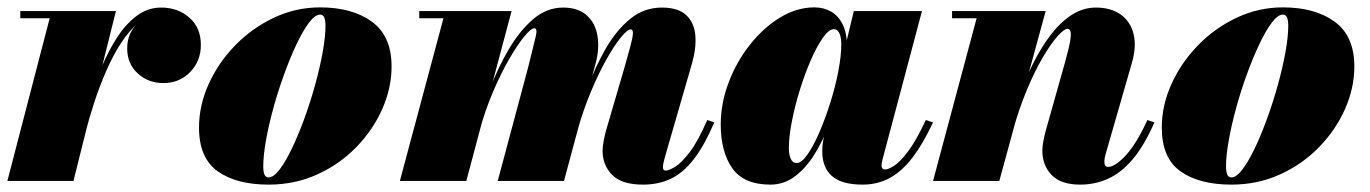

<svg xmlns="http://www.w3.org/2000/svg" viewBox="-20 -490 3710 520"><path d="M0 0 114.5 -440.5H35V-460H294L179 0ZM200.5 -133Q210 -173.5 223.5 -219.5Q237 -265.5 255.8 -309.8Q274.5 -354 298.2 -390.2Q322 -426.5 351.5 -448Q381 -469.5 416.5 -469.5Q462 -469.5 493 -442.2Q524 -415 524 -368.5Q524 -324.5 495 -294.8Q466 -265 422.5 -265Q381.5 -265 353 -291.2Q324.5 -317.5 324.5 -358.5Q324.5 -401 353.2 -426.8Q382 -452.5 424 -452.5Q466 -452.5 494.5 -431.2Q523 -410 523 -368.5L503.5 -369Q503.5 -408.5 479 -429.5Q454.5 -450.5 414.5 -450.5Q383.5 -450.5 356.8 -429.2Q330 -408 307.5 -373Q285 -338 266.8 -295.8Q248.5 -253.5 234.8 -211Q221 -168.5 212 -133Z M707.5 10Q620.5 10 569.8 -26Q519 -62 519 -144.5Q519 -204.5 545.2 -262.5Q571.5 -320.5 617 -367.2Q662.5 -414 721.8 -442Q781 -470 847 -470Q934 -470 987.2 -431.2Q1040.5 -392.5 1040.5 -310Q1040.5 -252 1015.5 -195.2Q990.5 -138.5 945.5 -92Q900.5 -45.5 839.8 -17.8Q779 10 707.5 10ZM707.5 -9.5Q721 -9.5 737.5 -31.2Q754 -53 771.2 -89.2Q788.5 -125.5 804.8 -170.2Q821 -215 833.8 -261.2Q846.5 -307.5 854 -349Q861.5 -390.5 861.5 -420.5Q861.5 -434.5 858.2 -442.5Q855 -450.5 847 -450.5Q833.5 -450.5 817 -428.8Q800.5 -407 783.2 -370.5Q766 -334 749.8 -289.5Q733.5 -245 720.8 -198.8Q708 -152.5 700.5 -110.8Q693 -69 693 -39.5Q693 -25 696.2 -17.2Q699.5 -9.5 707.5 -9.5Z M1721.5 10Q1664 10 1638 -16.2Q1612 -42.5 1612 -82Q1612 -93 1615 -108.8Q1618 -124.5 1621.5 -137L1671.5 -308Q1688.5 -366.5 1692.8 -388.5Q1697 -410.5 1688 -410.5Q1679.5 -410.5 1661.8 -389Q1644 -367.5 1622.5 -329.2Q1601 -291 1580 -240.8Q1559 -190.5 1543 -133H1533.5Q1549 -190.5 1570.5 -249.8Q1592 -309 1620.8 -358.8Q1649.5 -408.5 1687 -439Q1724.5 -469.5 1772.5 -469.5Q1817 -469.5 1838.8 -448.8Q1860.5 -428 1863.2 -394Q1866 -360 1854.5 -319.5L1780.5 -63.5Q1778.5 -57 1777 -49.5Q1775.5 -42 1775.5 -36.5Q1775.5 -33 1777.2 -30.5Q1779 -28 1783 -28Q1791.5 -28 1808.5 -38.2Q1825.5 -48.5 1848 -78Q1870.5 -107.5 1895.5 -165L1914.5 -158.5Q1887.5 -95.5 1859 -58.8Q1830.5 -22 1797 -6Q1763.5 10 1721.5 10ZM1063 0 1181 -440.5H1115.5V-460H1365.5L1243 0ZM1328 0 1410.5 -308Q1425 -367.5 1430.8 -390.5Q1436.5 -413.5 1427 -413.5Q1418.5 -413.5 1400.2 -391.5Q1382 -369.5 1359.5 -330.8Q1337 -292 1315.2 -241.2Q1293.5 -190.5 1278 -133H1268.5Q1284 -189.5 1306.5 -248.5Q1329 -307.5 1358.5 -357.5Q1388 -407.5 1424.5 -438.5Q1461 -469.5 1505 -469.5Q1545.5 -469.5 1568.8 -448.8Q1592 -428 1598 -394Q1604 -360 1593.5 -319.5L1507.5 0Z M2066.5 10Q1994 10 1963 -34.8Q1932 -79.5 1932 -152.5Q1932 -210 1953.2 -266.2Q1974.5 -322.5 2010.8 -368.5Q2047 -414.5 2092.2 -442.2Q2137.5 -470 2185.5 -470Q2211 -470 2231 -458.5Q2251 -447 2262.5 -423.2Q2274 -399.5 2274 -363.5Q2274 -347.5 2268.8 -314.2Q2263.5 -281 2253 -238.8Q2242.5 -196.5 2225.8 -153Q2209 -109.5 2186.2 -72.5Q2163.5 -35.5 2133.5 -12.8Q2103.5 10 2066.5 10ZM2138 -48.5Q2150.5 -48.5 2166.5 -71Q2182.5 -93.5 2198.5 -130.2Q2214.5 -167 2228.2 -210.2Q2242 -253.5 2250.2 -295.8Q2258.5 -338 2258.5 -371Q2258.5 -383.5 2256 -392.5Q2253.5 -401.5 2249 -406.2Q2244.5 -411 2238.5 -411Q2225 -411 2208.8 -388Q2192.5 -365 2176.2 -327.8Q2160 -290.5 2146.5 -247.2Q2133 -204 2124.8 -162Q2116.5 -120 2116.5 -88.5Q2116.5 -72 2121.5 -60.2Q2126.5 -48.5 2138 -48.5ZM2316.5 10Q2259.5 10 2233.2 -13.2Q2207 -36.5 2207 -79.5Q2207 -90 2207.8 -97.5Q2208.5 -105 2209.5 -110L2225.5 -184L2251.5 -265.5L2265 -346.5L2292.5 -460H2477L2369.5 -55.5Q2367.5 -48 2367.5 -41Q2367.5 -37 2370 -34Q2372.5 -31 2377.5 -31Q2385.5 -31 2401.5 -41Q2417.5 -51 2439.2 -79.8Q2461 -108.5 2487.5 -165L2507 -158.5Q2480 -101 2451.8 -63.8Q2423.5 -26.5 2390.2 -8.2Q2357 10 2316.5 10Z M2905.5 10Q2853 10 2828 -16.2Q2803 -42.5 2803 -82Q2803 -93.5 2806 -109Q2809 -124.5 2812.5 -137L2863.5 -318Q2874.5 -357 2878 -377.2Q2881.5 -397.5 2879.2 -404.8Q2877 -412 2871.5 -412Q2862 -412 2844 -391.8Q2826 -371.5 2804.2 -334.5Q2782.5 -297.5 2761 -246.2Q2739.5 -195 2722.5 -133H2710Q2722 -178.5 2739 -226Q2756 -273.5 2777.5 -317Q2799 -360.5 2825.2 -395Q2851.5 -429.5 2882.2 -449.5Q2913 -469.5 2948 -469.5Q2988.5 -469.5 3015 -450.8Q3041.5 -432 3050 -398.2Q3058.5 -364.5 3045.5 -319.5L2974.5 -73Q2973.5 -69.5 2972.2 -63.2Q2971 -57 2971 -53Q2971 -44.5 2973.5 -41.2Q2976 -38 2981 -38Q3000 -38 3029 -69.2Q3058 -100.5 3087.5 -165L3106.5 -158.5Q3079 -95.5 3047.8 -58.8Q3016.5 -22 2981.2 -6Q2946 10 2905.5 10ZM2507 0 2625 -440.5H2558.5V-460H2812L2686.5 0Z M3315 10Q3228 10 3177.2 -26Q3126.5 -62 3126.5 -144.5Q3126.5 -204.5 3152.8 -262.5Q3179 -320.5 3224.5 -367.2Q3270 -414 3329.2 -442Q3388.5 -470 3454.5 -470Q3541.5 -470 3594.8 -431.2Q3648 -392.5 3648 -310Q3648 -252 3623 -195.2Q3598 -138.5 3553 -92Q3508 -45.5 3447.2 -17.8Q3386.5 10 3315 10ZM3315 -9.5Q3328.5 -9.5 3345 -31.2Q3361.5 -53 3378.8 -89.2Q3396 -125.5 3412.2 -170.2Q3428.5 -215 3441.2 -261.2Q3454 -307.5 3461.5 -349Q3469 -390.5 3469 -420.5Q3469 -434.5 3465.8 -442.5Q3462.5 -450.5 3454.5 -450.5Q3441 -450.5 3424.5 -428.8Q3408 -407 3390.8 -370.5Q3373.5 -334 3357.2 -289.5Q3341 -245 3328.2 -198.8Q3315.5 -152.5 3308 -110.8Q3300.5 -69 3300.5 -39.5Q3300.5 -25 3303.8 -17.2Q3307 -9.5 3315 -9.5Z"/></svg>

Font: Bodoni Moda 11pt Black
Style: Italic
Weight: 900
Italic angle: -13°
Designer: Owen Earl
Foundry: indestructible type
Version: Version 2.004